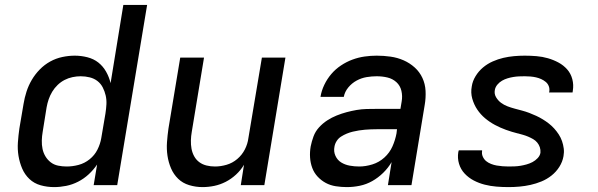

<svg xmlns="http://www.w3.org/2000/svg" viewBox="-20 -755 2440 783"><path d="M201 8Q172 8 145.5 0.5Q119 -7 100 -25Q81 -43 70.5 -67.5Q60 -92 55.5 -119Q51 -146 53 -174.5Q55 -203 59 -231L76 -331Q80 -356 88 -381Q96 -406 109.5 -429Q123 -452 142 -471.5Q161 -491 184.5 -504Q208 -517 234 -522.5Q260 -528 285 -528Q311 -528 336.5 -521.5Q362 -515 381 -500Q400 -485 412.5 -463Q425 -441 431 -416L483 -735H580L458 0H362L376 -84Q361 -62 341.5 -44Q322 -26 298.5 -14Q275 -2 250 3Q225 8 201 8ZM252 -76Q276 -76 300.5 -82.5Q325 -89 345.5 -105.5Q366 -122 377.5 -145Q389 -168 393 -192L410 -292Q413 -311 414 -329.5Q415 -348 411 -365.5Q407 -383 399 -398.5Q391 -414 377.5 -424.5Q364 -435 346 -439.5Q328 -444 309 -444Q293 -444 276 -440.5Q259 -437 243.5 -429Q228 -421 215 -408.5Q202 -396 193 -381Q184 -366 178.5 -350Q173 -334 170 -317L154 -217Q151 -200 150.5 -182Q150 -164 153.5 -147.5Q157 -131 165.5 -117Q174 -103 187 -93Q200 -83 217 -79.5Q234 -76 252 -76Z M806 8Q778 8 751.5 0Q725 -8 706.5 -26Q688 -44 677.5 -68.5Q667 -93 663 -120Q659 -147 661 -175Q663 -203 667 -231L715 -520H812L762 -217Q759 -200 758.5 -182.5Q758 -165 761 -148.5Q764 -132 772 -117.5Q780 -103 793 -93.5Q806 -84 822.5 -80Q839 -76 857 -76Q880 -76 904 -83Q928 -90 947.5 -106.5Q967 -123 978.5 -145.5Q990 -168 993 -192L1048 -520H1144L1058 0H962L975 -83Q962 -61 942.5 -43Q923 -25 900.5 -13.5Q878 -2 854 3Q830 8 806 8Z M1395 8Q1395 8 1395 8Q1395 8 1395 8H1394Q1372 8 1349.5 4.5Q1327 1 1308.5 -9Q1290 -19 1275.5 -34.5Q1261 -50 1253.5 -70Q1246 -90 1244.5 -112.5Q1243 -135 1247 -158Q1251 -178 1258.5 -198.5Q1266 -219 1281 -235.5Q1296 -252 1314.5 -264Q1333 -276 1353 -284Q1373 -292 1393.5 -297.5Q1414 -303 1434.5 -306.5Q1455 -310 1475.5 -310.5Q1496 -311 1517 -311H1613L1618 -341Q1622 -363 1617 -384.5Q1612 -406 1596.5 -420Q1581 -434 1560 -439Q1539 -444 1516 -444Q1496 -444 1475 -440.5Q1454 -437 1434.5 -426.5Q1415 -416 1400.5 -398.5Q1386 -381 1382 -360H1287Q1291 -385 1302.5 -409Q1314 -433 1331 -453Q1348 -473 1370.5 -488Q1393 -503 1417.5 -512Q1442 -521 1467 -524.5Q1492 -528 1516 -528Q1545 -528 1573 -524Q1601 -520 1626 -509Q1651 -498 1671 -480Q1691 -462 1702.5 -437.5Q1714 -413 1715.5 -384.5Q1717 -356 1712 -327L1658 0H1562L1577 -94Q1563 -70 1542.5 -50Q1522 -30 1498 -16.5Q1474 -3 1447.5 2.5Q1421 8 1395 8ZM1445 -76Q1471 -76 1498.5 -84.5Q1526 -93 1547.5 -112.5Q1569 -132 1580.5 -158Q1592 -184 1597 -211L1599 -228H1517Q1505 -228 1492.5 -227.5Q1480 -227 1468 -226Q1456 -225 1443.5 -223Q1431 -221 1418.5 -218Q1406 -215 1394 -210Q1382 -205 1371 -198Q1360 -191 1353 -180Q1346 -169 1344 -157Q1340 -137 1348 -119.5Q1356 -102 1371.5 -92.5Q1387 -83 1406 -79.5Q1425 -76 1445 -76Z M2054 8Q2029 8 2004.5 6Q1980 4 1956.5 -2Q1933 -8 1912 -19Q1891 -30 1875 -47Q1859 -64 1852 -87Q1845 -110 1849 -135Q1850 -137 1850 -138.5Q1850 -140 1851 -142H1946Q1946 -141 1946 -140.5Q1946 -140 1946 -139Q1944 -127 1949 -116Q1954 -105 1962.5 -98Q1971 -91 1982.5 -86.5Q1994 -82 2005.5 -80Q2017 -78 2029.5 -77Q2042 -76 2054 -76Q2066 -76 2078.5 -76.5Q2091 -77 2103 -79Q2115 -81 2127.5 -84.5Q2140 -88 2151.5 -94Q2163 -100 2172.5 -110Q2182 -120 2184 -132Q2185 -144 2181.5 -154.5Q2178 -165 2171 -173.5Q2164 -182 2154.5 -187.5Q2145 -193 2134.5 -197.5Q2124 -202 2113.5 -205Q2103 -208 2092 -211H2091Q2067 -217 2043.5 -225.5Q2020 -234 1998.5 -245.5Q1977 -257 1958.5 -272.5Q1940 -288 1926.5 -308Q1913 -328 1906 -352.5Q1899 -377 1904 -403Q1907 -424 1919.5 -444.5Q1932 -465 1950 -480Q1968 -495 1989.5 -504.5Q2011 -514 2032.5 -519Q2054 -524 2076 -526Q2098 -528 2120 -528Q2144 -528 2168 -526Q2192 -524 2214.5 -517.5Q2237 -511 2257.5 -500Q2278 -489 2293 -472Q2308 -455 2314 -432Q2320 -409 2316 -385Q2316 -383 2315.5 -381.5Q2315 -380 2315 -378H2219Q2219 -379 2219.5 -379.5Q2220 -380 2220 -381Q2222 -393 2218 -403.5Q2214 -414 2205.5 -421Q2197 -428 2187 -432.5Q2177 -437 2166 -439.5Q2155 -442 2143 -443Q2131 -444 2120 -444Q2108 -444 2096.5 -443.5Q2085 -443 2073 -441Q2061 -439 2049.5 -435.5Q2038 -432 2027.5 -426Q2017 -420 2008.5 -410Q2000 -400 1998 -388Q1995 -372 2003 -358.5Q2011 -345 2023 -336Q2035 -327 2049.5 -321.5Q2064 -316 2079 -312Q2094 -308 2109 -304Q2124 -300 2138.5 -294.5Q2153 -289 2167 -282.5Q2181 -276 2194 -268Q2207 -260 2218.5 -251Q2230 -242 2240 -231Q2250 -220 2258.5 -207Q2267 -194 2272 -179.5Q2277 -165 2279 -149.5Q2281 -134 2278 -118Q2274 -95 2261 -74.5Q2248 -54 2229 -39Q2210 -24 2188 -15Q2166 -6 2143.5 -1Q2121 4 2098.5 6Q2076 8 2054 8Z"/></svg>

Font: Iosevka SS04 Medium Extended
Style: Italic
Weight: 500
Width: 7
Italic angle: -9°
Monospace: yes
Designer: Belleve Invis
Foundry: Belleve Invis
Version: Version 19.0.0; ttfautohint (v1.8.4)